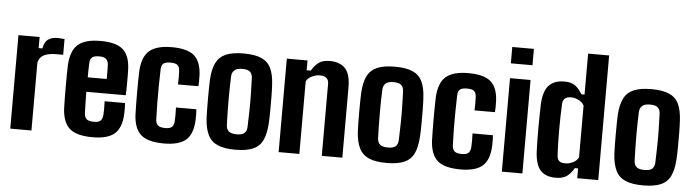

<svg xmlns="http://www.w3.org/2000/svg" viewBox="-49 -1010 4448 1228"><g transform="rotate(5 2175.5 -395.5)"><path d="M43 0V-600H179V-529H203Q210 -571 233.5 -587.5Q257 -604 295 -604Q307 -604 319 -602.5Q331 -601 339 -601V-500H296Q246 -500 216.5 -485.5Q187 -471 179 -435V0Z M629 -227H760Q761 -218 761.5 -195.5Q762 -173 761 -157Q757 -68 713 -29.5Q669 9 572 9Q469 9 424.5 -30Q380 -69 375 -157Q374 -183 373.5 -222Q373 -261 373 -303.5Q373 -346 373.5 -382.5Q374 -419 375 -441Q381 -532 426.5 -570.5Q472 -609 570 -609Q669 -609 713 -571Q757 -533 761 -447Q762 -435 762 -406Q762 -377 762 -342.5Q762 -308 760 -277H507Q507 -245 508 -212Q509 -179 510 -142Q511 -114 525 -102Q539 -90 572 -90Q602 -90 614.5 -102Q627 -114 629 -143Q630 -158 630 -178Q630 -198 629 -227ZM570 -510Q537 -510 524 -498.5Q511 -487 510 -461Q509 -437 508.5 -414.5Q508 -392 508 -370H630Q630 -400 630 -426.5Q630 -453 629 -461Q627 -487 613.5 -498.5Q600 -510 570 -510Z M833 -157Q832 -183 831.5 -222Q831 -261 831 -303.5Q831 -346 831.5 -382.5Q832 -419 833 -441Q839 -532 884.5 -570.5Q930 -609 1028 -609Q1126 -609 1170.5 -571.5Q1215 -534 1219 -447Q1220 -429 1219.5 -405.5Q1219 -382 1218 -375H1087Q1088 -392 1088 -418.5Q1088 -445 1087 -461Q1086 -486 1073.5 -498Q1061 -510 1028 -510Q995 -510 982 -499Q969 -488 968 -461Q966 -400 965.5 -349Q965 -298 965.5 -248.5Q966 -199 968 -142Q969 -114 983 -102Q997 -90 1030 -90Q1062 -90 1074 -103Q1086 -116 1087 -143Q1088 -159 1088 -178.5Q1088 -198 1087 -227H1218Q1219 -218 1219.5 -195.5Q1220 -173 1219 -157Q1215 -68 1171 -29.5Q1127 9 1030 9Q927 9 882.5 -30Q838 -69 833 -157Z M1488 9Q1417 9 1374.5 -9.5Q1332 -28 1312 -69Q1292 -110 1288 -176Q1287 -198 1286.5 -230.5Q1286 -263 1286 -299Q1286 -335 1286.5 -368Q1287 -401 1288 -424Q1292 -492 1312.5 -532.5Q1333 -573 1375.5 -591Q1418 -609 1488 -609Q1560 -609 1602.5 -590.5Q1645 -572 1664.5 -531Q1684 -490 1687 -424Q1689 -394 1689.5 -347Q1690 -300 1689.5 -253.5Q1689 -207 1687 -176Q1683 -110 1663.5 -69Q1644 -28 1602 -9.5Q1560 9 1488 9ZM1488 -90Q1524 -90 1538.5 -103.5Q1553 -117 1554 -144Q1556 -203 1557 -253Q1558 -303 1557 -352Q1556 -401 1554 -457Q1553 -483 1538.5 -496.5Q1524 -510 1488 -510Q1453 -510 1437.5 -495.5Q1422 -481 1421 -457Q1418 -390 1418 -308Q1418 -226 1421 -144Q1422 -117 1437.5 -103.5Q1453 -90 1488 -90Z M1766 0V-600H1899V-537H1925Q1946 -572 1971 -590.5Q1996 -609 2042 -609Q2107 -609 2141 -572.5Q2175 -536 2175 -451V0H2043V-462Q2043 -512 1986 -512Q1962 -512 1935.5 -499.5Q1909 -487 1899 -466V0Z M2459 9Q2388 9 2345.5 -9.5Q2303 -28 2283 -69Q2263 -110 2259 -176Q2258 -198 2257.5 -230.5Q2257 -263 2257 -299Q2257 -335 2257.5 -368Q2258 -401 2259 -424Q2263 -492 2283.5 -532.5Q2304 -573 2346.5 -591Q2389 -609 2459 -609Q2531 -609 2573.5 -590.5Q2616 -572 2635.5 -531Q2655 -490 2658 -424Q2660 -394 2660.5 -347Q2661 -300 2660.5 -253.5Q2660 -207 2658 -176Q2654 -110 2634.5 -69Q2615 -28 2573 -9.5Q2531 9 2459 9ZM2459 -90Q2495 -90 2509.5 -103.5Q2524 -117 2525 -144Q2527 -203 2528 -253Q2529 -303 2528 -352Q2527 -401 2525 -457Q2524 -483 2509.5 -496.5Q2495 -510 2459 -510Q2424 -510 2408.5 -495.5Q2393 -481 2392 -457Q2389 -390 2389 -308Q2389 -226 2392 -144Q2393 -117 2408.5 -103.5Q2424 -90 2459 -90Z M2737 -157Q2736 -183 2735.5 -222Q2735 -261 2735 -303.5Q2735 -346 2735.5 -382.5Q2736 -419 2737 -441Q2743 -532 2788.5 -570.5Q2834 -609 2932 -609Q3030 -609 3074.5 -571.5Q3119 -534 3123 -447Q3124 -429 3123.5 -405.5Q3123 -382 3122 -375H2991Q2992 -392 2992 -418.5Q2992 -445 2991 -461Q2990 -486 2977.5 -498Q2965 -510 2932 -510Q2899 -510 2886 -499Q2873 -488 2872 -461Q2870 -400 2869.5 -349Q2869 -298 2869.5 -248.5Q2870 -199 2872 -142Q2873 -114 2887 -102Q2901 -90 2934 -90Q2966 -90 2978 -103Q2990 -116 2991 -143Q2992 -159 2992 -178.5Q2992 -198 2991 -227H3122Q3123 -218 3123.5 -195.5Q3124 -173 3123 -157Q3119 -68 3075 -29.5Q3031 9 2934 9Q2831 9 2786.5 -30Q2742 -69 2737 -157Z M3196 -695V-800H3335V-695ZM3199 0V-600H3331V0Z M3683 -800H3818V0H3683V-63H3662Q3642 -28 3616.5 -9.5Q3591 9 3544 9Q3480 9 3447 -27.5Q3414 -64 3410 -149Q3409 -178 3408 -218.5Q3407 -259 3407.5 -302Q3408 -345 3408.5 -384.5Q3409 -424 3410 -451Q3414 -536 3448.5 -572.5Q3483 -609 3546 -609Q3593 -609 3617.5 -590.5Q3642 -572 3663 -537H3683ZM3598 -88Q3623 -88 3647.5 -100Q3672 -112 3683 -134V-466Q3672 -488 3647.5 -500Q3623 -512 3598 -512Q3548 -512 3545 -466Q3541 -385 3541 -298Q3541 -211 3545 -138Q3546 -112 3558 -100Q3570 -88 3598 -88Z M4106 9Q4035 9 3992.5 -9.5Q3950 -28 3930 -69Q3910 -110 3906 -176Q3905 -198 3904.5 -230.5Q3904 -263 3904 -299Q3904 -335 3904.5 -368Q3905 -401 3906 -424Q3910 -492 3930.5 -532.5Q3951 -573 3993.5 -591Q4036 -609 4106 -609Q4178 -609 4220.5 -590.5Q4263 -572 4282.5 -531Q4302 -490 4305 -424Q4307 -394 4307.5 -347Q4308 -300 4307.5 -253.5Q4307 -207 4305 -176Q4301 -110 4281.5 -69Q4262 -28 4220 -9.5Q4178 9 4106 9ZM4106 -90Q4142 -90 4156.5 -103.5Q4171 -117 4172 -144Q4174 -203 4175 -253Q4176 -303 4175 -352Q4174 -401 4172 -457Q4171 -483 4156.5 -496.5Q4142 -510 4106 -510Q4071 -510 4055.5 -495.5Q4040 -481 4039 -457Q4036 -390 4036 -308Q4036 -226 4039 -144Q4040 -117 4055.5 -103.5Q4071 -90 4106 -90Z"/></g></svg>

Font: Big Shoulders Text ExtraBold
Style: Regular
Weight: 800
Designer: Patric King
Foundry: XO Type Co
Version: Version 1.000; ttfautohint (v1.8.2)